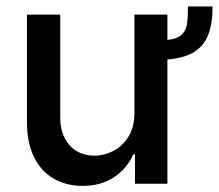

<svg xmlns="http://www.w3.org/2000/svg" viewBox="-20 -576 686 602"><path d="M504.9 -389.6V0H403.3V-91.8H397.5Q378.4 -47.4 337.4 -20.3Q296.4 6.8 239.3 6.8Q187.5 6.8 147.9 -16.1Q108.4 -39.1 86.4 -84Q64.5 -128.9 64.5 -193.4V-530.3H168.9V-206.1Q168.9 -170.4 182.6 -143.6Q196.3 -116.7 220.5 -102.3Q244.6 -87.9 276.4 -87.9Q306.6 -87.9 335.4 -102.8Q364.3 -117.7 382.8 -147.7Q401.4 -177.7 401.4 -220.7V-530.3H504.9V-450.7Q534.7 -454.1 548.3 -466.1Q562 -478 565.7 -497.8Q569.3 -517.6 569.3 -555.7H646.5Q646.5 -502.9 633.3 -468Q620.1 -433.1 589.1 -413.3Q558.1 -393.6 504.9 -389.6Z"/></svg>

Font: Pretendard Std Medium
Style: Regular
Weight: 500
Designer: Base glyphs from Inter by Rasmus Andersson; Hangeul glyphs from Noto Sans CJK(Source Han Sans) by Jang Soo-young and Kan
Foundry: Kil Hyung-jin
Version: Version 1.309